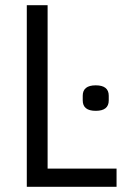

<svg xmlns="http://www.w3.org/2000/svg" viewBox="-20 -718 493 738"><path d="M83 0V-698H163V-70H428V0ZM348 -292Q298 -292 298 -332V-350Q298 -390 348 -390Q398 -390 398 -350V-332Q398 -292 348 -292Z"/></svg>

Font: IBM Plex Sans Condensed
Style: Regular
Weight: 400
Width: 3
Designer: Mike Abbink, Paul van der Laan, Pieter van Rosmalen
Foundry: Bold Monday
Version: Version 1.1